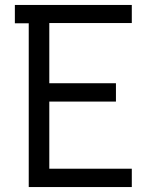

<svg xmlns="http://www.w3.org/2000/svg" viewBox="-20 -755 640 775"><path d="M96 0V-661H40V-735H512V-662H179V-419H448V-345H179V-74H512V0Z"/></svg>

Font: Nova Nerd Font
Style: Regular
Weight: 400
Designer: Belleve Invis
Foundry: Belleve Invis
Version: Version 24.1.4; ttfautohint (v1.8.4);Nerd Fonts 3.1.1